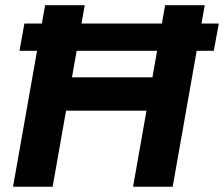

<svg xmlns="http://www.w3.org/2000/svg" viewBox="-20 -706 847 726"><path d="M29.3 0 150.6 -686.4H300.4L252.2 -413.5H556.3L604.4 -686.4H754.2L633 0H483.2L533.9 -287.6H229.8L179.1 0ZM53.7 -513.9 72.2 -617H807.5L788.3 -513.9Z"/></svg>

Font: Archivo Variable SemiBold
Style: Italic
Weight: 600
Italic angle: -10°
Designer: Hector Gatti
Foundry: Omnibus-Type
Version: Version 2.001